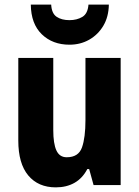

<svg xmlns="http://www.w3.org/2000/svg" viewBox="-20 -799 601 829"><path d="M501 -549V0H384L365 -69H357Q336 -29 301.5 -9.5Q267 10 221 10Q145 10 102 -41.5Q59 -93 59 -192V-549H210V-237Q210 -179 223.5 -149.5Q237 -120 268 -120Q319 -120 334 -162.5Q349 -205 349 -281V-549ZM450 -779Q449 -726 426 -687.5Q403 -649 365 -627.5Q327 -606 280 -606Q207 -606 160.5 -651Q114 -696 113 -779H201Q203 -741 224.5 -726.5Q246 -712 280 -712Q312 -712 335.5 -726Q359 -740 362 -779Z"/></svg>

Font: Noto Sans Telugu Condensed ExtraBold
Style: Regular
Weight: 800
Width: 3
Designer: Jelle Bosma - Monotype Design Team
Foundry: Monotype Imaging Inc.
Version: Version 2.005; ttfautohint (v1.8.4.7-5d5b)